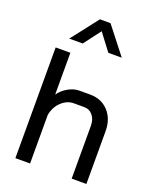

<svg xmlns="http://www.w3.org/2000/svg" viewBox="-170 -1044 923 1141"><g transform="rotate(20 291.5 -473.5)"><path d="M70 -700H163V-436Q186 -468 221 -487.5Q256 -507 290 -507H358Q430 -507 474.5 -459Q519 -411 519 -333V0H426V-333Q426 -374 405 -399.5Q384 -425 350 -425H286Q243 -425 208 -392.5Q173 -360 163 -308V0H70ZM260 -947H327L460 -777H375L294 -884L213 -777H128Z"/></g></svg>

Font: Bai Jamjuree Medium
Style: Regular
Weight: 500
Version: Version 1.000; ttfautohint (v1.6)